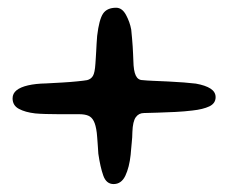

<svg xmlns="http://www.w3.org/2000/svg" viewBox="-20 -559 592 496"><path d="M273.5 -83.5Q254.5 -83.5 246.8 -105.5Q239 -127.5 234 -162Q233.5 -170.5 233 -177.8Q232.5 -185 232 -192Q231.5 -199 231 -205Q230.5 -211 230 -216Q227.5 -236 222.2 -246.2Q217 -256.5 208 -260.2Q199 -264 184 -264Q177 -264 162.5 -264Q148 -264 131 -264Q114 -264 97.8 -264.5Q81.5 -265 71 -266Q45 -269 28.8 -277.8Q12.5 -286.5 12.5 -305Q12.5 -317.5 22.8 -325.8Q33 -334 52.5 -338.5Q72 -343 99 -343.5Q119.5 -344.5 140.8 -345.8Q162 -347 179.2 -348.8Q196.5 -350.5 205 -352Q215 -354.5 220 -362.8Q225 -371 226.5 -394.5Q227 -402 227.5 -409.8Q228 -417.5 228.5 -426.5Q229 -435.5 229.5 -445.5Q230 -455.5 231 -466.5Q236 -508.5 246.2 -523.8Q256.5 -539 280 -539Q295.5 -539 305.5 -520.5Q315.5 -502 319 -482.5Q320.5 -470 321.2 -459.2Q322 -448.5 322.8 -438.5Q323.5 -428.5 323.8 -419.5Q324 -410.5 324.5 -402.5Q325 -375.5 330.8 -363.8Q336.5 -352 348.5 -352Q357.5 -351 375.5 -350.2Q393.5 -349.5 414.5 -348.5Q435.5 -347.5 455 -346Q474.5 -344.5 486 -343Q511 -338.5 524 -330Q537 -321.5 537 -308Q537 -292 520.8 -284.2Q504.5 -276.5 477 -273.5Q457 -271 433 -269.8Q409 -268.5 387.5 -268Q366 -267.5 352 -267Q338.5 -267 330.8 -256.2Q323 -245.5 322 -218Q322 -211.5 321.5 -204.2Q321 -197 320.2 -189.2Q319.5 -181.5 318.8 -174Q318 -166.5 317.5 -159Q314 -126.5 303.8 -105Q293.5 -83.5 273.5 -83.5Z"/></svg>

Font: Gluten Thin
Style: Regular
Weight: 400
Version: Version 1.300